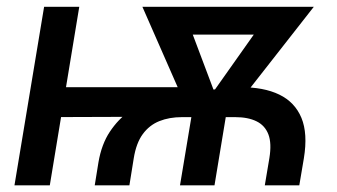

<svg xmlns="http://www.w3.org/2000/svg" viewBox="-20 -556 1011 576"><path d="M264.2 0 275.4 -69.3Q284.7 -123.5 309.6 -160.9Q334.5 -198.2 367.9 -222.2Q401.4 -246.1 437 -259Q472.7 -272 504.2 -276.9Q535.6 -281.7 555.7 -281.7L700.2 -294.4Q771 -294.9 817.9 -272.2Q864.7 -249.5 884.3 -202.4Q903.8 -155.3 891.6 -81.1L877.9 0H774.4L788.1 -81.5Q795.4 -126 785.2 -152.8Q774.9 -179.7 749.5 -192.1Q724.1 -204.6 685.5 -204.6H525.9Q487.8 -204.6 458 -192.6Q428.2 -180.7 408.4 -153.8Q388.7 -127 381.3 -81.5L368.2 0ZM23.4 0 112.3 -535.6H217.8L129.4 0ZM113.8 -204.6 128.4 -294.4H555.7L541 -206.1ZM520 0 564.9 -269.5H668L623.5 0ZM550.3 -209.5 407.2 -535.6H526.9L639.6 -236.3L624 -209.5ZM595.2 -209.5 590.8 -239.3 800.3 -535.6H921.4L666 -209.5ZM476.6 -452.1 490.2 -535.6H854.5L840.8 -452.1Z"/></svg>

Font: Inter 20pt Medium
Style: Italic
Weight: 500
Italic angle: -9.3988°
Version: Version 4.001;git-66647c0bb